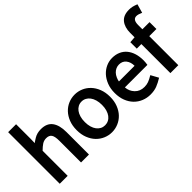

<svg xmlns="http://www.w3.org/2000/svg" viewBox="-19 -1339 1958 1958"><g transform="rotate(-45 960.0 -360.5)"><path d="M65.4 -732.9H179.7V-522.9L178.2 -461.9Q185.1 -469.2 226.1 -494.1Q267.1 -519 322.8 -519Q407.7 -519 447.3 -465.6Q486.8 -412.1 486.8 -313V11.2H372.6V-301.8Q372.6 -365.7 354.5 -390.6Q336.4 -415.5 296.4 -415.5Q263.2 -415.5 237.1 -398.4Q210.9 -381.3 179.7 -350.1V11.2H65.4Z M573.7 -252.9Q573.7 -316.9 593.5 -367.2Q613.3 -417.5 646.5 -452.6Q679.7 -487.8 723.4 -506.3Q767.1 -524.9 814.9 -524.9Q862.8 -524.9 906.5 -506.3Q950.2 -487.8 983.4 -452.6Q1016.6 -417.5 1036.4 -367.2Q1056.2 -316.9 1056.2 -252.9Q1056.2 -189.9 1036.4 -139.4Q1016.6 -88.9 983.4 -54.2Q950.2 -19.5 906.5 -1Q862.8 17.6 814.9 17.6Q767.1 17.6 723.4 -1Q679.7 -19.5 646.5 -54.2Q613.3 -88.9 593.5 -139.4Q573.7 -189.9 573.7 -252.9ZM690.9 -252.9Q690.9 -213.4 700.2 -181.6Q709.5 -149.9 726.1 -128.2Q742.7 -106.4 765.1 -94.7Q787.6 -83 814.9 -83Q841.8 -83 864.7 -94.7Q887.7 -106.4 904.1 -128.2Q920.4 -149.9 929.7 -181.6Q939 -213.4 939 -252.9Q939 -292.5 929.7 -324.5Q920.4 -356.4 903.8 -378.7Q887.2 -400.9 864.5 -412.8Q841.8 -424.8 814.9 -424.8Q787.6 -424.8 765.1 -412.8Q742.7 -400.9 726.1 -378.7Q709.5 -356.4 700.2 -324.5Q690.9 -292.5 690.9 -252.9Z M1115.7 -247.1Q1115.7 -309.6 1135.5 -360.1Q1155.3 -410.6 1187.7 -445.8Q1220.2 -481 1262.2 -500Q1304.2 -519 1349.6 -519Q1399.4 -519 1439.2 -501.5Q1479 -483.9 1505.9 -451.2Q1532.7 -418.5 1546.4 -373.8Q1560.1 -329.1 1560.1 -274.9Q1560.1 -246.6 1554.7 -213.9H1230Q1233.4 -157.7 1272.5 -116.5Q1311.5 -75.2 1375 -75.2Q1406.7 -75.2 1434.1 -85Q1461.4 -94.7 1501.5 -119.1L1546.4 -37.1Q1500 -8.3 1459 7.6Q1418 23.4 1364.7 23.4Q1313 23.4 1267.3 4.6Q1221.7 -14.2 1188 -49.1Q1154.3 -84 1135 -134Q1115.7 -184.1 1115.7 -247.1ZM1455.6 -299.8Q1455.6 -353 1428.2 -387.5Q1400.9 -421.9 1352.1 -421.9Q1329.1 -421.9 1308.6 -412.8Q1288.1 -403.8 1271.2 -386.5Q1254.4 -369.1 1242.9 -342.8Q1231.4 -316.4 1230 -299.8Z M1892.6 -627.4Q1852.1 -646 1827.1 -646Q1775.4 -646 1775.4 -567.9V-506.8H1878.4V-407.7H1775.4V11.2H1661.1V-407.7H1595.2V-500.5L1661.1 -505.4V-567.9Q1661.1 -648.9 1699.7 -697Q1738.3 -745.1 1819.3 -745.1Q1843.8 -745.1 1866 -740.2Q1888.2 -735.4 1919.9 -722.7Z"/></g></svg>

Font: Pyidaungsu Book
Style: Bold
Weight: 700
Designer: Sun Tun
Foundry: MCF
Version: Version 1.008;February 27, 2020;FontCreator 11.0.0.2408 32-b